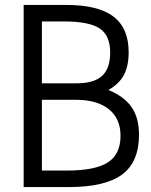

<svg xmlns="http://www.w3.org/2000/svg" viewBox="-20 -759 614 779"><path d="M76 0H259Q407 0 475.5 -51Q544 -102 544 -212Q544 -280 514.5 -323.5Q485 -367 420 -394Q463 -418 482.5 -454.5Q502 -491 502 -547Q502 -645 440 -692Q378 -739 249 -739H76ZM150 -67V-354H289Q374 -354 421.5 -316Q469 -278 469 -208Q469 -133 417.5 -100Q366 -67 251 -67ZM150 -421V-672H239Q342 -672 384.5 -643.5Q427 -615 427 -546Q427 -481 394 -451Q361 -421 291 -421Z"/></svg>

Font: Involve
Style: Regular
Weight: 400
Designer: Stefan Peev
Foundry: Context Ltd.
Version: Version 1.001